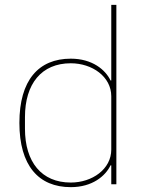

<svg xmlns="http://www.w3.org/2000/svg" viewBox="-20 -760 605 792"><path d="M439 0H460V-740H439V-428H436C415 -472 361 -518 272 -518C139 -518 60 -429 60 -253C60 -77 139 12 272 12C361 12 415 -34 436 -78H439ZM272 -7C151 -7 83 -92 83 -229V-277C83 -414 151 -499 272 -499C360 -499 439 -444 439 -363V-143C439 -62 360 -7 272 -7Z"/></svg>

Font: IBM Plex Thai Thin
Style: Regular
Weight: 100
Designer: Mike Abbink, Paul van der Laan, Pieter van Rosmalen, Ben Mitchell, Mark Frömberg
Foundry: Bold Monday
Version: Version 1.0